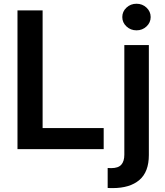

<svg xmlns="http://www.w3.org/2000/svg" viewBox="-20 -782 866 1007"><path d="M523.8 0H71.7V-727.3H203.5V-110.4H523.8ZM571 204.5Q564.3 204.5 558.1 204.4Q551.8 204.2 544.7 203.8V99.1L563.2 99.8Q600.1 99.8 616.1 81.9Q632.1 63.9 632.1 29.5V-545.5H760.7V31.2Q760.7 119.7 710.9 162.1Q661.2 204.5 571 204.5ZM696 -622.9Q665.1 -622.9 643.3 -643.3Q621.4 -663.7 621.4 -692.5Q621.4 -721.6 643.3 -742Q665.1 -762.4 696 -762.4Q726.6 -762.4 748.4 -742Q770.2 -721.6 770.2 -692.5Q770.2 -663.7 748.4 -643.3Q726.6 -622.9 696 -622.9Z"/></svg>

Font: Linik Sans SemiBold
Style: Regular
Weight: 600
Designer: Rasmus Andersson (font), Cristiano Sobral (main changes)
Foundry: rsms
Version: Version 3.018;June 1, 2022;FontCreator 14.0.0.2814 64-bit; t